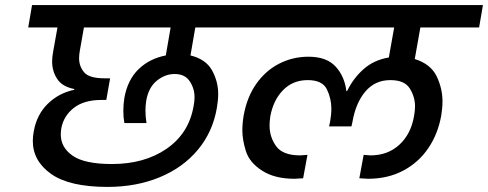

<svg xmlns="http://www.w3.org/2000/svg" viewBox="-20 -760 1919 755"><path d="M748 -652 729 -542Q790 -527 814 -483Q838 -439 838 -391Q838 -366 833 -337Q817 -242 758.5 -171.5Q700 -101 608 -63Q516 -25 403 -25Q253 -25 181 -76Q109 -127 109 -206Q109 -224 113 -245Q125 -310 168 -352Q211 -394 272 -407V-410Q225 -419 205 -449.5Q185 -480 185 -518Q185 -536 189 -557L206 -652H91L106 -740H973L958 -652ZM651 -652H310L294 -561Q291 -545 291 -531Q291 -499 311 -475.5Q331 -452 392 -452H413L398 -367H379Q310 -367 270 -335.5Q230 -304 221 -255Q219 -242 219 -231Q219 -180 266 -147.5Q313 -115 420 -115Q548 -115 635 -175Q722 -235 741 -341Q745 -361 745 -378Q745 -412 726 -440.5Q707 -469 667 -469Q629 -469 596.5 -442.5Q564 -416 555 -364Q552 -345 552 -325Q552 -302 556 -276H469Q465 -299 465 -324Q465 -349 469 -375Q482 -447 525.5 -488.5Q569 -530 632 -542Z M1633 -652 1611 -528Q1674 -508 1697 -460Q1720 -412 1720 -362Q1720 -335 1715 -305Q1702 -233 1664 -177Q1626 -121 1565.5 -89Q1505 -57 1427 -57Q1419 -57 1393 -59L1410 -151L1437 -149Q1505 -149 1550.5 -191Q1596 -233 1608 -303Q1612 -324 1612 -342Q1612 -379 1591.5 -412Q1571 -445 1515 -445Q1455 -445 1417 -400.5Q1379 -356 1366 -281L1362 -263H1274L1278 -281Q1283 -309 1283 -333Q1283 -372 1265.5 -408.5Q1248 -445 1190 -445Q1132 -445 1093.5 -406Q1055 -367 1043 -303Q1040 -283 1040 -266Q1040 -221 1066 -185Q1092 -149 1160 -149L1189 -151L1172 -59Q1146 -57 1138 -57Q1060 -57 1010.5 -89Q961 -121 947 -165.5Q933 -210 933 -247Q933 -275 938 -305Q951 -378 987.5 -430Q1024 -482 1077.5 -509.5Q1131 -537 1193 -537Q1264 -537 1299.5 -498.5Q1335 -460 1342 -402H1345Q1369 -452 1409.5 -488Q1450 -524 1509 -534L1530 -652H910L925 -740H1879L1864 -652Z"/></svg>

Font: Fz Poppins Med
Style: Italic
Weight: 500
Italic angle: -10°
Designer: Ninad Kale (Devanagari), Jonny Pinhorn (Latin)
Foundry: Indian Type Foundry
Version: Vit hóa bi Vntype.Com & FontZin.Com